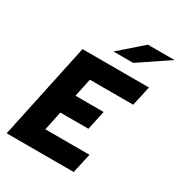

<svg xmlns="http://www.w3.org/2000/svg" viewBox="-213 -1072 1130 1213"><g transform="rotate(30 352.0 -465.5)"><path d="M17 0 166 -700H651L619 -556H303L275 -423H480L450 -283H245L216 -144H538L506 0ZM343 -785 510 -931H704L487 -785Z"/></g></svg>

Font: Red Hat Mono
Style: Italic
Weight: 300
Italic angle: -12°
Monospace: yes
Designer: Pentagram, MCKL
Foundry: Pentagram, MCKL
Version: Version 1.023